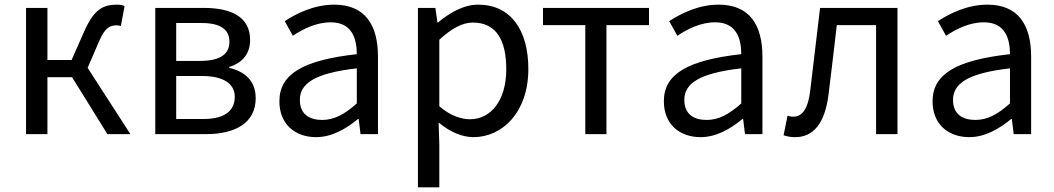

<svg xmlns="http://www.w3.org/2000/svg" viewBox="-20 -577 4536 826"><path d="M92 0H184V-245H290L442 0H541L357 -285L404 -394C431 -459 453 -468 482 -468C490 -468 494 -467 500 -465L516 -551C508 -555 496 -557 484 -557C425 -557 385 -539 342 -441L288 -319H184V-543H92Z M648 0H866C991 0 1080 -47 1080 -155C1080 -233 1028 -271 966 -285V-289C1022 -306 1056 -345 1056 -405C1056 -504 976 -543 856 -543H648ZM738 -315V-478H847C932 -478 967 -448 967 -397C967 -347 931 -315 841 -315ZM738 -65V-250H850C942 -250 990 -216 990 -161C990 -100 946 -65 855 -65Z M1340 13C1407 13 1468 -22 1520 -65H1523L1531 0H1606V-334C1606 -469 1551 -557 1418 -557C1330 -557 1254 -518 1205 -486L1240 -423C1283 -452 1340 -481 1403 -481C1492 -481 1515 -414 1515 -344C1284 -318 1182 -259 1182 -141C1182 -43 1249 13 1340 13ZM1366 -61C1312 -61 1270 -85 1270 -147C1270 -217 1332 -262 1515 -283V-132C1462 -85 1418 -61 1366 -61Z M1778 229H1870V45L1867 -50C1916 -9 1968 13 2017 13C2141 13 2253 -94 2253 -280C2253 -448 2177 -557 2037 -557C1974 -557 1913 -521 1864 -480H1862L1853 -543H1778ZM2002 -64C1966 -64 1918 -78 1870 -120V-406C1922 -454 1969 -480 2014 -480C2118 -480 2158 -400 2158 -279C2158 -145 2092 -64 2002 -64Z M2498 0H2589V-469H2772V-543H2316V-469H2498Z M2994 13C3061 13 3122 -22 3174 -65H3177L3185 0H3260V-334C3260 -469 3205 -557 3072 -557C2984 -557 2908 -518 2859 -486L2894 -423C2937 -452 2994 -481 3057 -481C3146 -481 3169 -414 3169 -344C2938 -318 2836 -259 2836 -141C2836 -43 2903 13 2994 13ZM3020 -61C2966 -61 2924 -85 2924 -147C2924 -217 2986 -262 3169 -283V-132C3116 -85 3072 -61 3020 -61Z M3401 13C3480 13 3528 -47 3544 -167C3557 -268 3568 -369 3580 -469H3749V0H3841V-543H3508C3494 -426 3480 -308 3466 -190C3457 -110 3432 -75 3393 -75C3383 -75 3376 -77 3368 -79L3351 5C3367 10 3380 13 3401 13Z M4150 13C4217 13 4278 -22 4330 -65H4333L4341 0H4416V-334C4416 -469 4361 -557 4228 -557C4140 -557 4064 -518 4015 -486L4050 -423C4093 -452 4150 -481 4213 -481C4302 -481 4325 -414 4325 -344C4094 -318 3992 -259 3992 -141C3992 -43 4059 13 4150 13ZM4176 -61C4122 -61 4080 -85 4080 -147C4080 -217 4142 -262 4325 -283V-132C4272 -85 4228 -61 4176 -61Z"/></svg>

Font: Noto Sans HK
Style: Regular
Weight: 400
Designer: Ryoko NISHIZUKA 西塚涼子 (kana, bopomofo & ideographs); Paul D. Hunt (Latin, Greek & Cyrillic); Sandoll Communications 산돌커뮤니
Foundry: Adobe
Version: Version 2.004;hotconv 1.0.118;makeotfexe 2.5.65603